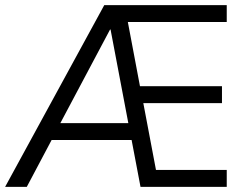

<svg xmlns="http://www.w3.org/2000/svg" viewBox="-33 -725 949 745"><path d="M-13.1 0 371.5 -705H846.8V-639.6H440.6L457.7 -668L514 -369.8L486.3 -390.6H828.3V-324.9H499.6L519.2 -345.4L577.2 -39.4L545.9 -65.7H846.8V0H512.2L473.4 -204.2L501.3 -181.7H148.3L178.7 -203.3L71 0ZM394 -610.3 191.4 -228.9 185.1 -247.1H482.5L468.7 -227.3L396 -610.3Z"/></svg>

Font: Nunito Sans 12pt ExtraLight SemiCondensed
Style: Regular
Weight: 200
Width: 4
Version: Version 3.101;gftools[0.9.27]